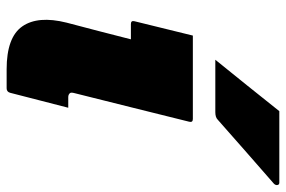

<svg xmlns="http://www.w3.org/2000/svg" viewBox="-158 -682 841 564"><g transform="rotate(90 262.0 -400.5)"><path d="M85 -547H330Q341 -547 338 -536Q317 -451 296 -367Q275 -283 254 -199Q251 -188 255 -185Q259 -181 266 -181H297Q286 -139 275 -95.5Q264 -52 253 -10Q250 0 240 0H184Q90 0 58 -46Q26 -92 47 -176Q58 -218 71.5 -269.5Q85 -321 96 -365H51Q40 -365 43 -376ZM307 -801H517Q523 -801 524 -795.5Q525 -790 520 -785Q471 -742 428.5 -705Q386 -668 332 -620Q325 -613 310 -613H156Q194 -660 231.5 -706.5Q269 -753 307 -801Z"/></g></svg>

Font: Recursive Sn Lnr St Blk
Style: Italic
Weight: 900
Italic angle: -15°
Version: Version 1.079;hotconv 1.0.112;makeotfexe 2.5.65598; ttfautoh